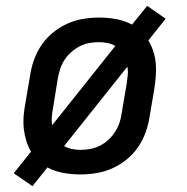

<svg xmlns="http://www.w3.org/2000/svg" viewBox="-20 -588 640 656"><path d="M91 48 27 4 86 -70Q76 -87 70 -106.5Q64 -126 61.5 -146.5Q59 -167 60.5 -188.5Q62 -210 66 -231L83 -331Q87 -358 96.5 -384.5Q106 -411 122.5 -435Q139 -459 162 -477.5Q185 -496 211 -507.5Q237 -519 264.5 -523.5Q292 -528 318 -528Q349 -528 378 -522.5Q407 -517 431 -504L483 -568L546 -524L487 -450Q497 -433 503.5 -413.5Q510 -394 512 -373.5Q514 -353 512.5 -331.5Q511 -310 508 -289L491 -189Q487 -162 477.5 -135.5Q468 -109 451.5 -85Q435 -61 412 -42.5Q389 -24 363 -12.5Q337 -1 309 3.5Q281 8 255 8Q224 8 195 2.5Q166 -3 142 -16ZM158 -160 374 -431Q362 -438 347.5 -441Q333 -444 318 -444Q302 -444 285 -441Q268 -438 252.5 -430Q237 -422 223 -409.5Q209 -397 199.5 -382Q190 -367 185 -350.5Q180 -334 177 -317L161 -217Q158 -203 157 -188.5Q156 -174 158 -160ZM255 -76Q271 -76 288 -79Q305 -82 321 -90Q337 -98 350.5 -110.5Q364 -123 373.5 -138Q383 -153 388.5 -169.5Q394 -186 396 -203L413 -303Q415 -317 416.5 -331.5Q418 -346 415 -360L199 -89Q211 -82 225.5 -79Q240 -76 255 -76Z"/></svg>

Font: Iosevka HT Medium Extended
Style: Italic
Weight: 500
Width: 7
Italic angle: -9°
Monospace: yes
Designer: Belleve Invis
Foundry: Belleve Invis
Version: Version 32.3.0; ttfautohint (v1.8.4)